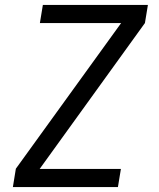

<svg xmlns="http://www.w3.org/2000/svg" viewBox="-20 -755 640 775"><path d="M32 0 44 -74 469 -662H141L153 -735H577L565 -662L140 -73H468L456 0Z"/></svg>

Font: Iosevka Extended
Style: Italic
Weight: 400
Width: 7
Italic angle: -9°
Monospace: yes
Designer: Belleve Invis
Foundry: Belleve Invis
Version: Version 32.5.0; ttfautohint (v1.8.4)